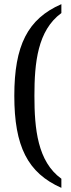

<svg xmlns="http://www.w3.org/2000/svg" viewBox="-20 -779 343 926"><path d="M276 127V83C161 0 146 -158 146 -317C146 -476 161 -632 276 -716V-759C113 -688 49 -559 49 -317C49 -74 113 55 276 127Z"/></svg>

Font: Noto Serif Lao Condensed
Style: Regular
Weight: 400
Width: 3
Designer: Monotype Design Team
Foundry: Monotype Imaging Inc.
Version: Version 2.003